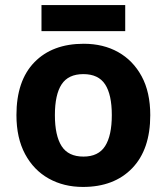

<svg xmlns="http://www.w3.org/2000/svg" viewBox="-20 -729 659 759"><path d="M574 -273.7Q574 -138 502.5 -64Q431 10 308 10Q232.1 10 172.8 -23.1Q113.4 -56.2 79.2 -119.8Q45 -183.4 45 -274Q45 -410 116 -483Q187 -556 311 -556Q388.4 -556 447.2 -523Q506 -490 540 -427.3Q574 -364.5 574 -273.7ZM197 -274Q197 -193 223.5 -151.5Q250 -110 309.9 -110Q369 -110 395.5 -151.5Q422 -193 422 -274Q422 -355 395.5 -395.5Q369 -436 309.5 -436Q250 -436 223.5 -395.5Q197 -355 197 -274ZM475 -709V-606H144V-709Z"/></svg>

Font: Noto Sans Lisu
Style: Regular
Weight: 400
Designer: Monotype Design Team. David Williams.
Foundry: Monotype Imaging Inc.
Version: Version 2.102